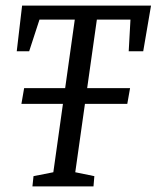

<svg xmlns="http://www.w3.org/2000/svg" viewBox="-20 -668 561 688"><path d="M56.7 -295.7 66.5 -352.3H446.1L436.1 -295.7ZM96.2 0 100.1 -36.8 171.1 -50.8 248 -597.8H121.5L84.5 -484.3H40L59.2 -648H521.2L493.2 -484.3H441.2L447.5 -597.8H327.1L249.7 -50.8L318.1 -36.8L315 0Z"/></svg>

Font: Faustina Light
Style: Italic
Weight: 300
Italic angle: -8°
Designer: Alfonso Garcia
Foundry: http://www.omnibus-type.com
Version: Version 1.200